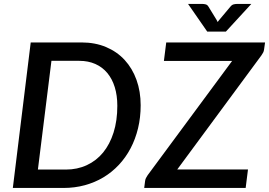

<svg xmlns="http://www.w3.org/2000/svg" viewBox="-20 -930 1332 950"><path d="M43.5 0ZM676 -409.5Q676 -349 663 -295.2Q650 -241.5 626 -196Q602 -150.5 567.8 -114Q533.5 -77.5 491.2 -52.2Q449 -27 399.2 -13.5Q349.5 0 294.5 0H43.5L132 -720H383.5Q451 -720 505.2 -697Q559.5 -674 597.2 -632.8Q635 -591.5 655.5 -534.5Q676 -477.5 676 -409.5ZM560.5 -406.5Q560.5 -457.5 547.8 -498.8Q535 -540 510.8 -569Q486.5 -598 451.5 -613.5Q416.5 -629 372.5 -629H234.5L167.5 -91H305.5Q362.5 -91 409.5 -112.8Q456.5 -134.5 490 -175.2Q523.5 -216 542 -274.5Q560.5 -333 560.5 -406.5ZM1291.5 -720 1286.5 -684.5Q1285.5 -676.5 1282 -669.8Q1278.5 -663 1273.5 -656L857 -91.5H1207L1195.5 0H693.5L698 -35Q699 -43 702.5 -49.5Q706 -56 710.5 -63L1128.5 -628.5H791L802.5 -720ZM1097.5 -773.5H1005.5L910.5 -910.5H982.5Q988.5 -910.5 997.2 -908.5Q1006 -906.5 1011.5 -897L1052 -831L1057 -821Q1059 -823.5 1060.5 -826Q1062 -828.5 1064.5 -831L1119.5 -896.5Q1127.5 -906.5 1136.5 -908.5Q1145.5 -910.5 1152 -910.5H1223.5Z"/></svg>

Font: Lato Semibold
Style: Italic
Weight: 600
Italic angle: -7°
Designer: Lukasz Dziedzic
Foundry: tyPoland Lukasz Dziedzic
Version: Version 2.006; 2014-01-15